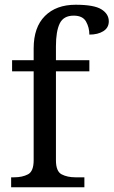

<svg xmlns="http://www.w3.org/2000/svg" viewBox="-20 -790 479 810"><path d="M27 0V-42H40Q74 -42 98 -54.5Q122 -67 122 -114V-489H31V-536H122V-586Q122 -675 169.5 -722.5Q217 -770 299 -770Q377 -770 408 -750.5Q439 -731 439 -700Q439 -673 416 -658.5Q393 -644 357 -644Q357 -674 343 -699Q329 -724 291 -724Q248 -724 232 -691Q216 -658 216 -595V-536H357V-489H216V-114Q216 -67 240 -54.5Q264 -42 298 -42H336V0Z"/></svg>

Font: Noto Serif Grantha
Style: Regular
Weight: 400
Designer: Monotype Design Team
Foundry: Monotype Imaging Inc.
Version: Version 2.004; ttfautohint (v1.8.4.7-5d5b)